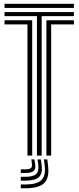

<svg xmlns="http://www.w3.org/2000/svg" viewBox="-20 -820 415 1012"><path d="M174.7 0V-734.8H3.9V-756.5H369.6V-734.8H199.6V0ZM124.7 0V-691.3H3.9V-713.1H149.7V0ZM224.6 0V-713.1H369.6V-691.3H249.6V0ZM3.9 -778.3V-800H369.6V-778.3ZM211.6 20H229.4L233.4 53.8Q241 117.3 213.1 144.9Q185.1 172.4 113 172.4H89.6V152.3H113Q174.3 152.3 198.2 129.3Q222.1 106.4 215.6 53.8ZM145.3 20H161.4L165.4 45.7Q169.4 70.5 157.3 81.2Q145.2 91.9 113 91.9H89.6V72.6H113Q134.3 72.6 142.3 66.4Q150.3 60.2 148.5 45.7ZM177.7 20H195.4L199.4 49.7Q205.5 93.9 185.5 113Q165.4 132.2 113 132.2H89.6V112H113Q154.3 112 170.2 97.6Q186.1 83.2 181.7 49.7Z"/></svg>

Font: Big Shoulders Inline Display SC Thin
Style: Regular
Weight: 100
Designer: Patric King
Foundry: XO Type Co
Version: Version 2.002